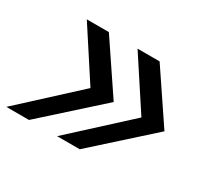

<svg xmlns="http://www.w3.org/2000/svg" viewBox="-108 -665 894 829"><g transform="rotate(30 339.0 -250.5)"><path d="M474 -501 643 -250 365 0H252L527 -252L364 -501ZM221 -501 390 -250 112 0H-1L273 -252L111 -501Z"/></g></svg>

Font: Red Hat Text Medium
Style: Italic
Weight: 500
Italic angle: -12°
Designer: Pentagram, MCKL
Foundry: Pentagram, MCKL
Version: Version 1.023; ttfautohint (v1.8.3)